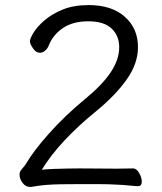

<svg xmlns="http://www.w3.org/2000/svg" viewBox="-20 -733 640 757"><path d="M98 4Q81 4 69 -12Q57 -28 57 -44Q57 -52 60 -58Q67 -68 73 -74.5Q79 -81 83 -88Q112 -138 174 -207.5Q236 -277 317 -344Q383 -398 416.5 -448Q450 -498 450 -547Q450 -592 420 -620.5Q390 -649 328 -649Q267 -649 227.5 -622Q188 -595 171 -551Q167 -541 157.5 -533Q148 -525 137 -525Q122 -525 110 -542.5Q98 -560 98 -570Q98 -581 112 -604Q126 -627 154.5 -652Q183 -677 226.5 -695Q270 -713 330 -713Q420 -713 472 -667Q524 -621 524 -547Q524 -483 480.5 -421Q437 -359 362 -297Q214 -177 145 -64Q165 -66 192.5 -67Q220 -68 247.5 -68.5Q275 -69 294 -69Q332 -69 370.5 -68.5Q409 -68 440 -68Q454 -68 474.5 -68.5Q495 -69 505 -69Q518 -69 528.5 -51Q539 -33 539 -17Q539 1 524 1Q514 1 490.5 -1.5Q467 -4 440 -5Q409 -7 368 -7Q327 -7 286 -7Q247 -7 218.5 -6.5Q190 -6 163 -4Q136 -2 103 4Z"/></svg>

Font: Klee One SemiBold
Style: Regular
Weight: 600
Designer: Fontworks Inc.
Foundry: Fontworks Inc.
Version: Version 1.00;January 12, 2022;FontCreator 13.0.0.2683 64-bit